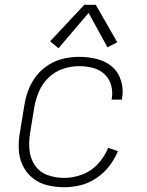

<svg xmlns="http://www.w3.org/2000/svg" viewBox="-20 -776 616 804"><path d="M249 8Q283 8 317.5 -0.5Q352 -9 383.5 -30Q415 -51 437.5 -80.5Q460 -110 474 -143L433 -157Q418 -120 390 -89.5Q362 -59 324 -45Q286 -31 249 -31Q212 -31 179 -43Q146 -55 126.5 -83.5Q107 -112 103.5 -147.5Q100 -183 106 -219L124 -329Q130 -362 144 -394.5Q158 -427 184.5 -452Q211 -477 244.5 -488Q278 -499 311 -499Q340 -499 368 -492Q396 -485 416.5 -466.5Q437 -448 445 -420Q453 -392 448 -363Q448 -361 447 -359H491V-364Q498 -401 487 -437.5Q476 -474 449 -497Q422 -520 385.5 -529Q349 -538 311 -538Q279 -538 246 -530.5Q213 -523 183.5 -504.5Q154 -486 132.5 -458.5Q111 -431 99 -399.5Q87 -368 82 -335L64 -225Q57 -189 58.5 -152.5Q60 -116 74.5 -84.5Q89 -53 116 -31Q143 -9 177.5 -0.5Q212 8 249 8ZM225 -574 351 -722 430 -578 471 -599 381 -756H333L190 -603Z"/></svg>

Font: Iosevka Sparkle Extralight
Style: Italic
Weight: 200
Italic angle: -9°
Designer: Belleve Invis
Foundry: Belleve Invis
Version: Version 4.5.0; ttfautohint (v1.8.3)